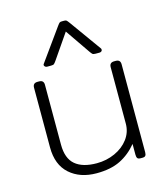

<svg xmlns="http://www.w3.org/2000/svg" viewBox="-111 -816 800 917"><g transform="rotate(-15 289.0 -357.0)"><path d="M145 -556 257 -712Q265 -723 268.5 -726Q272 -729 280 -729H292Q300 -729 303.5 -726Q307 -723 315 -712L427 -556Q429 -554 429 -549Q429 -544 425 -541Q421 -538 415 -538H396Q385 -538 381 -541.5Q377 -545 370 -555L286 -677L202 -555Q195 -545 191 -541.5Q187 -538 176 -538H157Q149 -538 144.5 -544Q140 -550 145 -556ZM70 -162V-457Q70 -480 93 -480H101Q124 -480 124 -457V-161Q124 -93 160.5 -62Q197 -31 267 -31Q315 -31 357 -50Q399 -69 424 -102.5Q449 -136 449 -178V-457Q449 -480 472 -480H480Q503 -480 503 -457V-23Q503 -11 499 -5.5Q495 0 484 0H474Q463 0 459 -5.5Q455 -11 455 -23V-76Q419 -32 371.5 -8.5Q324 15 254 15Q172 15 121 -30.5Q70 -76 70 -162Z"/></g></svg>

Font: Mitr ExtraLight
Style: Regular
Weight: 275
Designer: Thanarat Vachiruckul
Foundry: Cadson Demak Co.,Ltd.
Version: Version 1.001